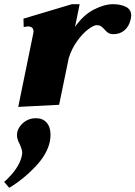

<svg xmlns="http://www.w3.org/2000/svg" viewBox="-38 -500 646 916"><path d="M588 -425Q588 -420 586 -410Q578 -374 556 -355.5Q534 -337 504 -337Q488 -337 478.5 -343Q469 -349 460 -360Q451 -370 443.5 -375Q436 -380 423 -380Q409 -380 382.5 -360Q356 -340 330 -304Q304 -268 290 -223L244 0L49 10L120 -337L122 -349Q122 -374 94 -374Q90 -374 75 -371L74 -411L305 -480H342L320 -372Q360 -429 410 -454.5Q460 -480 501 -480Q537 -480 562.5 -467.5Q588 -455 588 -425ZM203 143Q203 158 200 174Q188 235 130 296Q72 357 6 396L-18 368Q53 304 66 244Q68 234 68 230Q68 214 56 188Q43 164 43 145Q43 114 69.5 89Q96 64 134 64Q166 64 184.5 85Q203 106 203 143Z"/></svg>

Font: Taviraj Black
Style: Italic
Weight: 900
Italic angle: -12°
Designer: Katatrad Team
Foundry: CadsonDemak
Version: Version 1.001